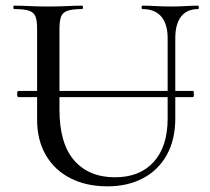

<svg xmlns="http://www.w3.org/2000/svg" viewBox="-20 -645 740 678"><path d="M45 -302Q42 -302 41 -307.5Q40 -313 41 -318.5Q42 -324 45 -324H661Q664 -324 664.5 -318.5Q665 -313 664.5 -307.5Q664 -302 661 -302ZM572 -510Q572 -560 549.5 -586.5Q527 -613 483 -613Q480 -613 480 -619Q480 -625 483 -625Q506 -625 531 -623.5Q556 -622 585 -622Q610 -622 634.5 -623.5Q659 -625 680 -625Q682 -625 682 -619Q682 -613 680 -613Q640 -613 619.5 -586.5Q599 -560 599 -510V-227Q599 -152 569 -98Q539 -44 485 -15.5Q431 13 359 13Q285 13 229 -15.5Q173 -44 142 -97Q111 -150 111 -223V-544Q111 -573 105 -587.5Q99 -602 81.5 -607.5Q64 -613 30 -613Q27 -613 27 -619Q27 -625 30 -625Q55 -625 85 -623.5Q115 -622 150 -622Q186 -622 216.5 -623.5Q247 -625 270 -625Q273 -625 273 -619Q273 -613 270 -613Q236 -613 218.5 -607Q201 -601 195.5 -586Q190 -571 190 -542V-258Q190 -138 242 -78.5Q294 -19 386 -19Q474 -19 523 -73.5Q572 -128 572 -226Z"/></svg>

Font: Cormorant Garamond Light Medium
Style: Regular
Weight: 500
Version: Version 4.001